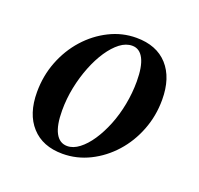

<svg xmlns="http://www.w3.org/2000/svg" viewBox="-86 -521 651 627"><g transform="rotate(20 239.0 -207.5)"><path d="M189.5 11.3Q120.2 11.3 81.5 -31.5Q42.7 -74.2 42.7 -150Q42.7 -206.5 62.1 -256.5Q81.5 -306.5 115.7 -344.8Q150 -383.1 194.4 -405.2Q238.7 -427.4 287.9 -427.4Q358.1 -427.4 396.8 -384.7Q435.5 -341.9 435.5 -265.3Q435.5 -209.7 416.1 -159.7Q396.8 -109.7 362.5 -71.4Q328.2 -33.1 283.5 -10.9Q238.7 11.3 189.5 11.3ZM195.2 -17.7Q216.1 -17.7 236.7 -33.5Q257.3 -49.2 275.4 -76.2Q293.5 -103.2 307.7 -138.3Q321.8 -173.4 329.4 -213.3Q337.1 -253.2 337.1 -293.5Q337.1 -345.2 323.4 -371.8Q309.7 -398.4 283.9 -398.4Q262.1 -398.4 241.5 -382.7Q221 -366.9 202.8 -339.9Q184.7 -312.9 170.6 -277.4Q156.5 -241.9 148.4 -202.4Q140.3 -162.9 140.3 -121.8Q140.3 -70.2 154.4 -44Q168.5 -17.7 195.2 -17.7Z"/></g></svg>

Font: Playfair 5pt SemiExpanded Light SemiBold
Style: Italic
Weight: 600
Italic angle: -15.6°
Version: Version 2.001;gftools[0.9.30]